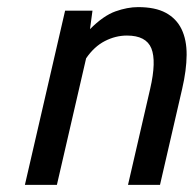

<svg xmlns="http://www.w3.org/2000/svg" viewBox="-20 -520 545 540"><path d="M340 0H430L492.3 -270C500.5 -305.3 504.7 -337.2 504.9 -365.5C505.1 -393.8 500.3 -418 490.6 -438C480.9 -458 466.1 -473.3 446.2 -484C426.4 -494.7 400.4 -500 368.4 -500C348.4 -500 327.2 -496 304.7 -488C282.2 -480 258.3 -463.3 233.1 -438L240.1 -490H163.1L50 0H140L222.2 -356C237.3 -378 254.8 -394.2 274.9 -404.5C294.9 -414.8 315.6 -420 337 -420C373 -420 395.9 -408 405.7 -384C415.4 -360 414.3 -322 402.3 -270Z"/></svg>

Font: Cabin Condensed
Style: Regular
Weight: 400
Italic angle: -13°
Designer: Pablo Impallari
Foundry: Pablo Impallari. www.impallari.com Igino Marini. www.ikern.com
Version: Version 1.006